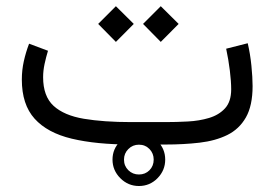

<svg xmlns="http://www.w3.org/2000/svg" viewBox="-20 -478 907 635"><path d="M527.3 0H414.1Q298.3 0 217.5 -19.3Q136.7 -38.6 94.5 -85.4Q52.2 -132.3 52.2 -214.8Q52.2 -246.1 58.8 -275.6Q65.4 -305.2 76.2 -333.5L138.7 -310.1Q132.3 -289.1 127.4 -266.4Q122.6 -243.7 122.6 -222.7Q122.6 -159.7 157.2 -127.9Q191.9 -96.2 257.3 -85.2Q322.8 -74.2 414.1 -74.2H527.8Q563 -74.2 600.8 -76.2Q638.7 -78.1 671.4 -87.9Q704.1 -97.7 724.4 -119.9Q744.6 -142.1 744.6 -182.6Q744.6 -208.5 740.2 -244.4Q735.8 -280.3 728 -316.9L799.3 -335Q807.6 -299.8 811.5 -260.7Q815.4 -221.7 815.4 -193.4Q815.4 -128.4 793.2 -89.6Q771 -50.8 731.7 -31.5Q692.4 -12.2 639.9 -6.1Q587.4 0 527.3 0ZM511.7 -457.5 570.8 -398.9 511.7 -339.4 453.1 -398.9ZM363.3 -457.5 422.4 -398.9 363.3 -339.4 304.7 -398.9ZM352.1 49.8Q352.1 14.2 377.9 -11.2Q403.8 -36.6 439.5 -36.6Q475.6 -36.6 501 -11.2Q526.4 14.2 526.4 49.8Q526.4 85.4 501 111.3Q475.6 137.2 439.5 137.2Q403.8 137.2 377.9 111.3Q352.1 85.4 352.1 49.8ZM390.1 49.8Q390.1 70.8 404.5 85Q418.9 99.1 439.5 99.1Q460.4 99.1 474.4 85Q488.3 70.8 488.3 49.8Q488.3 29.3 474.4 14.9Q460.4 0.5 439.5 0.5Q418.9 0.5 404.5 14.9Q390.1 29.3 390.1 49.8Z"/></svg>

Font: Vazirmatn UI NL Light
Style: Regular
Weight: 300
Designer: Saber Rastikerdar
Foundry: Saber Rastikerdar
Version: Version 33.003